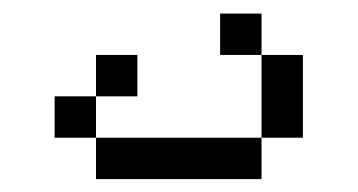

<svg xmlns="http://www.w3.org/2000/svg" viewBox="-20 -458 540 290"><path d="M375 -375H312.5V-437.5H375ZM62.5 -312.5H125V-250H62.5ZM125 -250H375V-187.5H125ZM125 -375H187.5V-312.5H125ZM375 -375H437.5V-250H375Z"/></svg>

Font: 寒蝉点阵体 16px
Style: Regular
Weight: 400
Designer: Designed by Warren2060
Foundry: ChillType
Version: Version 1.000